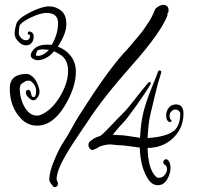

<svg xmlns="http://www.w3.org/2000/svg" viewBox="-20 -708 809 787"><path d="M174 -525 192 -524Q218 -568 218 -614Q218 -633 206.5 -644Q195 -655 170 -655Q145 -655 105 -635.5Q65 -616 60 -602Q57 -584 57 -573Q57 -562 66.5 -552.5Q76 -543 86 -543Q101 -543 103 -558V-564Q103 -565 99 -565.5Q95 -566 94 -570Q93 -574 95.5 -577Q98 -580 102 -579Q118 -575 118 -558.5Q118 -542 109.5 -532Q101 -522 85.5 -522Q70 -522 55 -538Q40 -554 40 -570Q40 -586 46.5 -609Q53 -632 102.5 -657Q152 -682 180.5 -682Q209 -682 230.5 -664.5Q252 -647 252 -608.5Q252 -570 217 -517Q250 -505 270.5 -478Q291 -451 291 -414Q291 -348 243 -270.5Q195 -193 132 -193Q93 -193 66 -222Q20 -270 20 -346Q20 -405 90 -405Q99 -405 112 -395Q125 -385 133.5 -364.5Q142 -344 142 -332Q142 -320 134 -308.5Q126 -297 117 -297Q108 -297 97.5 -307.5Q87 -318 86 -326Q85 -334 89.5 -337.5Q94 -341 99.5 -339Q105 -337 107.5 -323.5Q110 -310 117 -310Q128 -310 128 -335Q128 -360 104 -377H91Q87 -377 76.5 -370Q66 -363 65 -362V-361Q61 -353 61 -346Q61 -304 81 -269Q101 -234 132 -234Q145 -234 164 -246Q201 -268 230 -319.5Q259 -371 259 -416.5Q259 -462 230 -482Q224 -486 202 -498Q174 -466 143 -462Q132 -459 119 -465Q106 -471 106 -481Q106 -491 116 -503Q133 -525 174 -525ZM181 -504H176Q171 -504 164 -505Q150 -507 138 -503Q130 -502 127 -481Q127 -479 140 -479Q162 -483 181 -504ZM701 -280Q732 -280 732 -243Q732 -186 694 -146.5Q656 -107 598 -102H585Q587 -20 615 12Q623 21 628 21Q646 21 655.5 9Q665 -3 664.5 -15.5Q664 -28 657 -31.5Q650 -35 649.5 -42Q649 -49 654.5 -53Q660 -57 666 -54Q679 -44 679 -20Q679 4 665 27.5Q651 51 628 51Q627 51 626 51Q601 51 584 21Q555 -27 553 -103Q542 -104 512.5 -108.5Q483 -113 464 -113L432 -116Q412 -116 388 -107Q375 -98 360 -93Q355 -92 348.5 -98.5Q342 -105 342.5 -115.5Q343 -126 355 -133Q357 -134 360 -137Q367 -143 393 -152Q409 -165 435 -193Q461 -221 480 -239.5Q499 -258 518.5 -283Q538 -308 558.5 -333.5Q579 -359 584.5 -365.5Q590 -372 594 -372Q601 -370 596 -361Q576 -327 537 -272.5Q498 -218 487.5 -208Q477 -198 442 -156Q458 -154 473 -154Q488 -154 554 -143Q557 -206 568.5 -250.5Q580 -295 601.5 -347.5Q623 -400 628 -415Q631 -421 636.5 -419Q642 -417 641 -411Q627 -368 616 -321Q605 -274 596.5 -239.5Q588 -205 585 -142Q689 -149 708 -191Q719 -212 719 -243Q719 -250 707 -258Q703 -259 696.5 -259Q690 -259 682.5 -251.5Q675 -244 675 -233Q675 -222 680.5 -217Q686 -212 680.5 -208.5Q675 -205 668 -212Q661 -219 661 -235.5Q661 -252 671.5 -266Q682 -280 701 -280ZM648 -688Q671 -688 671 -665Q671 -655 663 -649H668Q642 -577 522.5 -442.5Q403 -308 340 -211Q335 -203 314 -172.5Q293 -142 278.5 -119.5Q264 -97 247 -68Q212 -7 212 28L217 41Q219 49 214.5 54Q210 59 207 59Q197 59 194 51Q181 36 182 27Q182 -3 203 -52.5Q224 -102 240 -125.5Q256 -149 273.5 -181.5Q291 -214 304 -234Q415 -410 488 -491Q501 -504 517 -523.5Q533 -543 548.5 -561Q564 -579 570 -588.5Q576 -598 587 -614Q602 -635 615 -668Q618 -675 629 -681.5Q640 -688 648 -688Z"/></svg>

Font: Ruge Boogie
Style: Regular
Weight: 400
Version: Version 1.003